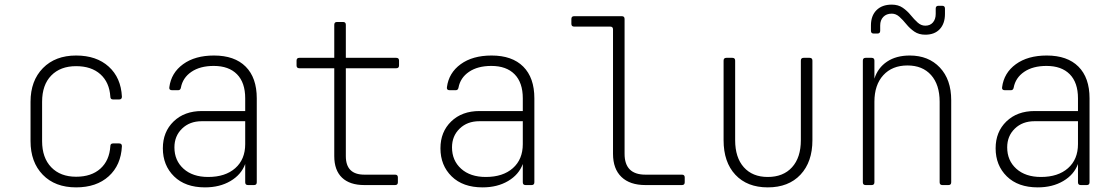

<svg xmlns="http://www.w3.org/2000/svg" viewBox="-20 -800 4840 830"><path d="M309 10Q218 10 165 -44.5Q112 -99 112 -190V-360Q112 -451 165.5 -505.5Q219 -560 309 -560Q397 -560 450 -512Q503 -464 507 -382Q507 -370 495 -370H469Q457 -370 457 -382Q453 -444 414 -479Q375 -514 309 -514Q241 -514 201.5 -473.5Q162 -433 162 -360V-190Q162 -118 201.5 -77Q241 -36 309 -36Q375 -36 414 -71Q453 -106 457 -168Q457 -180 469 -180H495Q507 -180 507 -168Q503 -86 450 -38Q397 10 309 10Z M866 10Q781 10 732.5 -37.5Q684 -85 684 -159Q684 -230 730.5 -275Q777 -320 853 -320H1040V-375Q1040 -443 1004.5 -479Q969 -515 904 -515Q845 -515 807.5 -489.5Q770 -464 762 -421Q760 -410 750 -410H724Q710 -410 712 -423Q720 -485 771.5 -522.5Q823 -560 905 -560Q994 -560 1042 -512Q1090 -464 1090 -375V-12Q1090 0 1078 0H1052Q1040 0 1040 -12V-91Q1023 -45 976.5 -17.5Q930 10 866 10ZM880 -35Q954 -35 997 -73Q1040 -111 1040 -177V-276H852Q800 -276 767 -244Q734 -212 734 -163Q734 -106 773.5 -70.5Q813 -35 880 -35Z M1555 0Q1492 0 1458.5 -32Q1425 -64 1425 -125V-505H1274Q1262 -505 1262 -517V-538Q1262 -550 1274 -550H1425V-693Q1425 -705 1437 -705H1463Q1475 -705 1475 -693V-550H1693Q1705 -550 1705 -538V-517Q1705 -505 1693 -505H1475V-125Q1475 -45 1555 -45H1688Q1700 -45 1700 -33V-12Q1700 0 1688 0Z M2066 10Q1981 10 1932.5 -37.5Q1884 -85 1884 -159Q1884 -230 1930.5 -275Q1977 -320 2053 -320H2240V-375Q2240 -443 2204.5 -479Q2169 -515 2104 -515Q2045 -515 2007.5 -489.5Q1970 -464 1962 -421Q1960 -410 1950 -410H1924Q1910 -410 1912 -423Q1920 -485 1971.5 -522.5Q2023 -560 2105 -560Q2194 -560 2242 -512Q2290 -464 2290 -375V-12Q2290 0 2278 0H2252Q2240 0 2240 -12V-91Q2223 -45 2176.5 -17.5Q2130 10 2066 10ZM2080 -35Q2154 -35 2197 -73Q2240 -111 2240 -177V-276H2052Q2000 -276 1967 -244Q1934 -212 1934 -163Q1934 -106 1973.5 -70.5Q2013 -35 2080 -35Z M2770 0Q2703 0 2666.5 -35Q2630 -70 2630 -135V-673Q2630 -685 2618 -685H2462Q2450 -685 2450 -697V-718Q2450 -730 2462 -730H2668Q2680 -730 2680 -718V-135Q2680 -45 2770 -45H2928Q2940 -45 2940 -33V-12Q2940 0 2928 0Z M3299 10Q3210 10 3159 -44.5Q3108 -99 3108 -194V-538Q3108 -550 3120 -550H3146Q3158 -550 3158 -538V-194Q3158 -119 3195.5 -77Q3233 -35 3299 -35Q3366 -35 3404 -77Q3442 -119 3442 -194V-538Q3442 -550 3454 -550H3480Q3492 -550 3492 -538V-194Q3492 -100 3440.5 -45Q3389 10 3299 10Z M3722 0Q3710 0 3710 -12V-538Q3710 -550 3722 -550H3748Q3760 -550 3760 -538V-460Q3775 -507 3814.5 -533.5Q3854 -560 3913 -560Q3994 -560 4043 -508Q4092 -456 4092 -367V-12Q4092 0 4080 0H4054Q4042 0 4042 -12V-360Q4042 -434 4005 -475.5Q3968 -517 3903 -517Q3837 -517 3798.5 -475Q3760 -433 3760 -360V-12Q3760 0 3748 0ZM3980 -650Q3952 -650 3932.5 -663.5Q3913 -677 3898 -695.5Q3883 -714 3868 -727.5Q3853 -741 3835 -741Q3812 -741 3798.5 -727Q3785 -713 3785 -690V-667Q3785 -655 3773 -655H3757Q3745 -655 3745 -667V-690Q3745 -732 3769 -756Q3793 -780 3835 -780Q3863 -780 3882.5 -766.5Q3902 -753 3917 -734.5Q3932 -716 3947 -702.5Q3962 -689 3980 -689Q4001 -689 4013 -703Q4025 -717 4025 -740V-763Q4025 -775 4037 -775H4053Q4065 -775 4065 -763V-740Q4065 -698 4042.5 -674Q4020 -650 3980 -650Z M4466 10Q4381 10 4332.5 -37.5Q4284 -85 4284 -159Q4284 -230 4330.5 -275Q4377 -320 4453 -320H4640V-375Q4640 -443 4604.5 -479Q4569 -515 4504 -515Q4445 -515 4407.5 -489.5Q4370 -464 4362 -421Q4360 -410 4350 -410H4324Q4310 -410 4312 -423Q4320 -485 4371.5 -522.5Q4423 -560 4505 -560Q4594 -560 4642 -512Q4690 -464 4690 -375V-12Q4690 0 4678 0H4652Q4640 0 4640 -12V-91Q4623 -45 4576.5 -17.5Q4530 10 4466 10ZM4480 -35Q4554 -35 4597 -73Q4640 -111 4640 -177V-276H4452Q4400 -276 4367 -244Q4334 -212 4334 -163Q4334 -106 4373.5 -70.5Q4413 -35 4480 -35Z"/></svg>

Font: Pitagon Sans Mono Thin
Style: Regular
Weight: 100
Monospace: yes
Designer: Travis Tran
Foundry: Pitagon
Version: Version 1.001; ttfautohint (v1.8.4.7-5d5b);gftools[0.9.26]